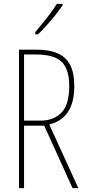

<svg xmlns="http://www.w3.org/2000/svg" viewBox="-20 -1021 444 990"><path d="M169 -765Q231 -765 274 -747.5Q317 -730 340 -689Q363 -648 363 -576Q363 -411 234 -379L384 -51H354L208 -373H104V-51H78V-765ZM166 -740H104V-399H190Q256 -399 296.5 -440Q337 -481 337 -578Q337 -664 298 -702Q259 -740 166 -740ZM303 -994Q287 -970 264.5 -942Q242 -914 219 -888.5Q196 -863 176 -844H162V-856Q196 -896 222 -929Q248 -962 273 -1001H303Z"/></svg>

Font: Noto Sans Tamil UI ExtraCondensed Thin
Style: Regular
Weight: 100
Width: 2
Designer: Jelle Bosma - Monotype Design Team
Foundry: Monotype Imaging Inc.
Version: Version 2.004; ttfautohint (v1.8.4.7-5d5b)